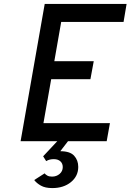

<svg xmlns="http://www.w3.org/2000/svg" viewBox="-20 -720 666 979"><path d="M85 0 208 -700H625.5L610 -608H292L257 -408H458L441 -316H241L201.5 -92H540.5L524 0ZM246.5 239Q210.5 239 188.5 226.5Q166.5 214 154.5 198L207.5 164Q212.5 170.5 221.5 175.5Q230.5 180.5 245.5 180.5Q268 180.5 284 166.8Q300 153 300 132Q300 113.5 287.8 102.5Q275.5 91.5 254.5 91.5Q243 91.5 233.8 93.8Q224.5 96 215.5 101.5L200 77L273 -1H327.5L287.5 51Q337 51 358 74Q379 97 379 131Q379 178 341.8 208.5Q304.5 239 246.5 239Z"/></svg>

Font: Overpass Medium
Style: Italic
Weight: 500
Italic angle: -10°
Designer: Delve Withrington, Dave Bailey, Thomas Jockin
Foundry: Delve Fonts LLC
Version: Version 4.000